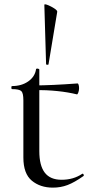

<svg xmlns="http://www.w3.org/2000/svg" viewBox="-20 -847 417 879"><path d="M87 -126V-388Q87 -421 77.5 -430Q68 -439 35 -439Q32 -439 32 -446Q32 -453 35 -453Q79 -453 109.5 -474.5Q140 -496 145 -530Q145 -533 151 -533Q154 -533 157 -531.5Q160 -530 160 -529V-155Q160 -89 185 -56.5Q210 -24 262 -24Q316 -24 356 -51L358 -52Q361 -52 363 -47.5Q365 -43 362 -41Q321 -12 289.5 0Q258 12 222 12Q164 12 125.5 -20Q87 -52 87 -126ZM138 -435V-456Q213 -456 335 -465Q338 -465 340 -458.5Q342 -452 342 -443Q342 -433 338.5 -423.5Q335 -414 332 -415Q251 -435 138 -435ZM242 -793 202 -552Q201 -550 196 -550.5Q191 -551 191 -553L183 -825Q183 -830 198.5 -824Q214 -818 228.5 -808.5Q243 -799 242 -793Z"/></svg>

Font: Cormorant Unicase Medium
Style: Regular
Weight: 500
Designer: Christian Thalmann (Catharsis Fonts)
Foundry: Catharsis Fonts
Version: Version 4.000